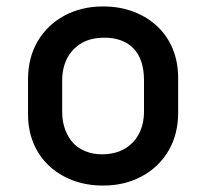

<svg xmlns="http://www.w3.org/2000/svg" viewBox="-20 -565 640 596"><path d="M300 -545Q352 -545 395 -528.5Q438 -512 469 -482.5Q500 -453 516.5 -412.5Q533 -372 533 -323V-215Q533 -148 503 -97Q473 -46 420 -17.5Q367 11 300 11Q248 11 205 -5.5Q162 -22 131 -51.5Q100 -81 83.5 -121.5Q67 -162 67 -211V-319Q67 -386 97 -437Q127 -488 180 -516.5Q233 -545 300 -545ZM304 -448Q262 -448 233 -431Q204 -414 188.5 -384Q173 -354 173 -315V-218Q173 -187 182.5 -162Q192 -137 209 -119Q224 -104 246.5 -95Q269 -86 296 -86Q338 -86 367.5 -103.5Q397 -121 412 -151Q427 -181 427 -219V-316Q427 -349 418.5 -374Q410 -399 393 -416Q377 -432 354.5 -440Q332 -448 304 -448Z"/></svg>

Font: Recursive Monospace Medium
Style: Regular
Weight: 500
Version: Version 1.047